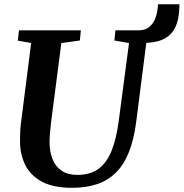

<svg xmlns="http://www.w3.org/2000/svg" viewBox="-20 -888 878 918"><path d="M735.6 -867.5H837.9Q837.9 -828.8 830.9 -795.3Q823.8 -761.8 805.5 -736.5Q787.1 -711.1 753.4 -697.1Q719.7 -683.1 665.9 -683.1L643.7 -743Q674.8 -743 694.5 -759.6Q714.2 -776.2 724 -804.4Q733.9 -832.7 735.6 -867.5ZM679.4 -682.5 631.3 -306Q620.3 -220 595.8 -159.5Q571.4 -99 533.2 -61.8Q495 -24.5 442.9 -7.2Q390.8 10 324.7 10Q237 10 182.5 -18.4Q128 -46.8 102.3 -96.3Q76.6 -145.9 75.8 -208.7Q75.7 -227.7 76.3 -248.1Q76.8 -268.5 79 -290L129 -682.5L65.3 -693.6L70.7 -743H366.6L361.8 -694.3L273.3 -682.2L224 -301.7Q220.7 -273.5 218.7 -248.7Q216.8 -224 216.9 -205.4Q217.5 -160.8 231.7 -126Q245.8 -91.1 275 -71.5Q304.2 -51.8 349.7 -51.8Q410.4 -51.8 449.9 -80.1Q489.4 -108.4 512.6 -164.9Q535.7 -221.5 547.2 -306L596.9 -682.2L527.1 -694.3L531.8 -743H748.4L742.3 -694.3Z"/></svg>

Font: Merriweather 7pt Light
Style: Italic
Weight: 300
Italic angle: -7.8°
Designer: Eben Sorkin
Foundry: Eben Sorkin
Version: Version 2.200;gftools[0.9.31]